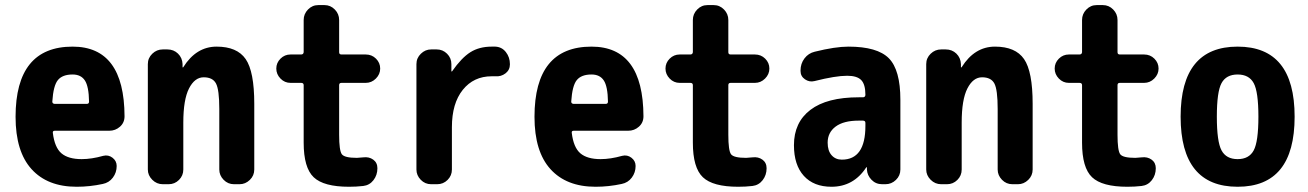

<svg xmlns="http://www.w3.org/2000/svg" viewBox="-20 -710 5040 740"><path d="M314.5 -309.6Q323.2 -309.6 323.2 -318.4Q322.3 -377 307.1 -399.9Q292 -422.9 259.8 -422.9Q220.7 -422.9 203.1 -401.4Q185.5 -379.9 181.6 -318.4Q181.6 -310.5 190.4 -309.6ZM259.8 -530.3Q459 -530.3 460 -261.7Q460 -237.3 442.4 -221.7Q424.8 -206.1 401.4 -206.1H191.4Q182.6 -206.1 183.6 -198.2Q190.4 -141.6 216.8 -119.1Q243.2 -96.7 294.9 -96.7Q333 -96.7 377.9 -109.4Q397.5 -114.3 413.6 -102.1Q429.7 -89.8 429.7 -70.3Q429.7 -44.9 415 -25.4Q400.4 -5.9 376 -1Q326.2 9.8 275.4 9.8Q163.1 9.8 101.6 -58.1Q40 -126 40 -259.8Q40 -530.3 259.8 -530.3Z M960 -309.6V-56.6Q960 -33.2 942.9 -16.6Q925.8 0 903.3 0H881.8Q858.4 0 841.8 -17.1Q825.2 -34.2 825.2 -56.6V-290Q825.2 -364.3 812.5 -388.2Q799.8 -412.1 765.1 -412.1Q730.5 -412.1 708.5 -369.1Q686.5 -326.2 686.5 -237.3V-56.6Q686.5 -33.2 669.9 -16.6Q653.3 0 629.9 0H607.4Q584 0 566.9 -17.1Q549.8 -34.2 549.8 -56.6V-462.9Q549.8 -486.3 566.9 -502.9Q584 -519.5 607.4 -519.5H625Q649.4 -519.5 666 -503.4Q682.6 -487.3 683.6 -462.9V-451.2Q683.6 -450.2 684.6 -450.2Q686.5 -450.2 686.5 -451.2Q736.3 -530.3 814.9 -530.3Q893.6 -530.3 926.8 -482.4Q960 -434.6 960 -309.6Z M1295.9 -390.6Q1287.1 -390.6 1287.1 -381.8V-190.4Q1287.1 -129.9 1297.4 -115.7Q1307.6 -101.6 1355.5 -101.6Q1362.3 -101.6 1379.9 -103.5Q1402.3 -106.4 1418.5 -94.7Q1434.6 -83 1434.6 -61.5Q1434.6 -35.2 1419.4 -15.6Q1404.3 3.9 1379.9 6.8Q1353.5 9.8 1325.2 9.8Q1227.5 9.8 1189 -26.9Q1150.4 -63.5 1150.4 -160.2V-381.8Q1150.4 -390.6 1140.6 -390.6H1099.6Q1077.1 -390.6 1061 -407.2Q1044.9 -423.8 1044.9 -445.8Q1044.9 -467.8 1061 -483.9Q1077.1 -500 1099.6 -500H1140.6Q1149.4 -500 1150.4 -508.8V-632.8Q1150.4 -656.2 1167 -673.3Q1183.6 -690.4 1207 -690.4H1230.5Q1253.9 -690.4 1270.5 -673.3Q1287.1 -656.2 1287.1 -632.8V-508.8Q1287.1 -500 1295.9 -500H1389.6Q1413.1 -500 1429.2 -483.9Q1445.3 -467.8 1445.3 -445.8Q1445.3 -423.8 1428.7 -407.2Q1412.1 -390.6 1389.6 -390.6Z M1888.7 -530.3Q1914.1 -529.3 1929.7 -509.3Q1945.3 -489.3 1945.3 -462.9V-461.9Q1945.3 -440.4 1928.2 -427.2Q1911.1 -414.1 1888.7 -416H1875Q1805.7 -416 1763.7 -363.8Q1721.7 -311.5 1721.7 -219.7V-56.6Q1721.7 -33.2 1705.1 -16.6Q1688.5 0 1665 0H1641.6Q1618.2 0 1601.6 -17.1Q1585 -34.2 1585 -56.6V-462.9Q1585 -486.3 1602.1 -502.9Q1619.1 -519.5 1641.6 -519.5H1663.1Q1686.5 -519.5 1703.1 -502.9Q1719.7 -486.3 1719.7 -462.9V-435.5Q1719.7 -434.6 1720.7 -434.6Q1722.7 -434.6 1722.7 -435.5Q1758.8 -487.3 1793 -508.8Q1827.1 -530.3 1875 -530.3Z M2314.5 -309.6Q2323.2 -309.6 2323.2 -318.4Q2322.3 -377 2307.1 -399.9Q2292 -422.9 2259.8 -422.9Q2220.7 -422.9 2203.1 -401.4Q2185.5 -379.9 2181.6 -318.4Q2181.6 -310.5 2190.4 -309.6ZM2259.8 -530.3Q2459 -530.3 2460 -261.7Q2460 -237.3 2442.4 -221.7Q2424.8 -206.1 2401.4 -206.1H2191.4Q2182.6 -206.1 2183.6 -198.2Q2190.4 -141.6 2216.8 -119.1Q2243.2 -96.7 2294.9 -96.7Q2333 -96.7 2377.9 -109.4Q2397.5 -114.3 2413.6 -102.1Q2429.7 -89.8 2429.7 -70.3Q2429.7 -44.9 2415 -25.4Q2400.4 -5.9 2376 -1Q2326.2 9.8 2275.4 9.8Q2163.1 9.8 2101.6 -58.1Q2040 -126 2040 -259.8Q2040 -530.3 2259.8 -530.3Z M2795.9 -390.6Q2787.1 -390.6 2787.1 -381.8V-190.4Q2787.1 -129.9 2797.4 -115.7Q2807.6 -101.6 2855.5 -101.6Q2862.3 -101.6 2879.9 -103.5Q2902.3 -106.4 2918.5 -94.7Q2934.6 -83 2934.6 -61.5Q2934.6 -35.2 2919.4 -15.6Q2904.3 3.9 2879.9 6.8Q2853.5 9.8 2825.2 9.8Q2727.5 9.8 2689 -26.9Q2650.4 -63.5 2650.4 -160.2V-381.8Q2650.4 -390.6 2640.6 -390.6H2599.6Q2577.1 -390.6 2561 -407.2Q2544.9 -423.8 2544.9 -445.8Q2544.9 -467.8 2561 -483.9Q2577.1 -500 2599.6 -500H2640.6Q2649.4 -500 2650.4 -508.8V-632.8Q2650.4 -656.2 2667 -673.3Q2683.6 -690.4 2707 -690.4H2730.5Q2753.9 -690.4 2770.5 -673.3Q2787.1 -656.2 2787.1 -632.8V-508.8Q2787.1 -500 2795.9 -500H2889.6Q2913.1 -500 2929.2 -483.9Q2945.3 -467.8 2945.3 -445.8Q2945.3 -423.8 2928.7 -407.2Q2912.1 -390.6 2889.6 -390.6Z M3315.4 -224.6V-236.3Q3315.4 -245.1 3305.7 -245.1H3290Q3231.4 -245.1 3200.7 -222.2Q3169.9 -199.2 3169.9 -160.2Q3169.9 -128.9 3185.1 -111.8Q3200.2 -94.7 3224.6 -94.7Q3315.4 -94.7 3315.4 -224.6ZM3250 -530.3Q3361.3 -530.3 3405.8 -485.4Q3450.2 -440.4 3450.2 -325.2V-56.6Q3450.2 -33.2 3433.1 -16.6Q3416 0 3392.6 0H3379.9Q3355.5 0 3338.9 -17.1Q3322.3 -34.2 3321.3 -56.6V-64.5Q3321.3 -65.4 3320.3 -65.4Q3318.4 -65.4 3318.4 -64.5Q3269.5 9.8 3184.6 9.8Q3116.2 9.8 3078.1 -32.2Q3040 -74.2 3040 -150.4Q3040 -238.3 3103.5 -286.6Q3167 -335 3290 -335H3305.7Q3314.5 -335 3315.4 -343.8V-344.7Q3315.4 -384.8 3299.3 -401.4Q3283.2 -418 3245.1 -418Q3200.2 -418 3119.1 -397.5Q3099.6 -392.6 3082.5 -404.3Q3065.4 -416 3065.4 -436.5V-438.5Q3065.4 -464.8 3080.6 -484.9Q3095.7 -504.9 3120.1 -510.7Q3199.2 -530.3 3250 -530.3Z M3960 -309.6V-56.6Q3960 -33.2 3942.9 -16.6Q3925.8 0 3903.3 0H3881.8Q3858.4 0 3841.8 -17.1Q3825.2 -34.2 3825.2 -56.6V-290Q3825.2 -364.3 3812.5 -388.2Q3799.8 -412.1 3765.1 -412.1Q3730.5 -412.1 3708.5 -369.1Q3686.5 -326.2 3686.5 -237.3V-56.6Q3686.5 -33.2 3669.9 -16.6Q3653.3 0 3629.9 0H3607.4Q3584 0 3566.9 -17.1Q3549.8 -34.2 3549.8 -56.6V-462.9Q3549.8 -486.3 3566.9 -502.9Q3584 -519.5 3607.4 -519.5H3625Q3649.4 -519.5 3666 -503.4Q3682.6 -487.3 3683.6 -462.9V-451.2Q3683.6 -450.2 3684.6 -450.2Q3686.5 -450.2 3686.5 -451.2Q3736.3 -530.3 3814.9 -530.3Q3893.6 -530.3 3926.8 -482.4Q3960 -434.6 3960 -309.6Z M4295.9 -390.6Q4287.1 -390.6 4287.1 -381.8V-190.4Q4287.1 -129.9 4297.4 -115.7Q4307.6 -101.6 4355.5 -101.6Q4362.3 -101.6 4379.9 -103.5Q4402.3 -106.4 4418.5 -94.7Q4434.6 -83 4434.6 -61.5Q4434.6 -35.2 4419.4 -15.6Q4404.3 3.9 4379.9 6.8Q4353.5 9.8 4325.2 9.8Q4227.5 9.8 4189 -26.9Q4150.4 -63.5 4150.4 -160.2V-381.8Q4150.4 -390.6 4140.6 -390.6H4099.6Q4077.1 -390.6 4061 -407.2Q4044.9 -423.8 4044.9 -445.8Q4044.9 -467.8 4061 -483.9Q4077.1 -500 4099.6 -500H4140.6Q4149.4 -500 4150.4 -508.8V-632.8Q4150.4 -656.2 4167 -673.3Q4183.6 -690.4 4207 -690.4H4230.5Q4253.9 -690.4 4270.5 -673.3Q4287.1 -656.2 4287.1 -632.8V-508.8Q4287.1 -500 4295.9 -500H4389.6Q4413.1 -500 4429.2 -483.9Q4445.3 -467.8 4445.3 -445.8Q4445.3 -423.8 4428.7 -407.2Q4412.1 -390.6 4389.6 -390.6Z M4688 -130.4Q4706.1 -96.7 4750 -96.7Q4793.9 -96.7 4812 -130.4Q4830.1 -164.1 4830.1 -260.3Q4830.1 -356.4 4812 -389.6Q4793.9 -422.9 4750 -422.9Q4706.1 -422.9 4688 -389.6Q4669.9 -356.4 4669.9 -260.3Q4669.9 -164.1 4688 -130.4ZM4530.3 -260.3Q4530.3 -530.3 4750 -530.3Q4969.7 -530.3 4969.7 -260.3Q4969.7 9.8 4750 9.8Q4530.3 9.8 4530.3 -260.3Z"/></svg>

Font: Rounded Mgen+ 1m bold
Style: Bold
Weight: 700
Designer: [Source Han Sans]
Ryoko NISHIZUKA  (kana & ideographs); Paul D. Hunt (Latin, Greek & Cyrillic); Wenlong ZHANG  (bopomofo
Version: Version 1.059.20150602